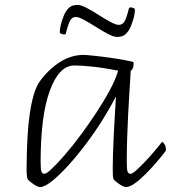

<svg xmlns="http://www.w3.org/2000/svg" viewBox="-20 -747 694 780"><path d="M142 13Q138 13 130.5 9.5Q123 6 115 0.5Q107 -5 100.5 -10.5Q94 -16 92 -20Q88 -28 88 -63Q88 -86 89 -122.5Q90 -159 92.5 -201.5Q95 -244 101 -285.5Q107 -327 117 -361.5Q127 -396 142 -417Q179 -467 224.5 -495.5Q270 -524 320 -524Q329 -524 362 -520.5Q395 -517 438 -511Q481 -505 519 -496Q520 -496 521.5 -495Q523 -494 523 -490Q523 -477 519 -468.5Q515 -460 511 -460Q511 -457 509.5 -432.5Q508 -408 505.5 -368.5Q503 -329 500.5 -281Q498 -233 496.5 -183Q495 -133 495 -89Q495 -58 498.5 -49.5Q502 -41 511 -41Q518 -41 534.5 -56Q551 -71 571 -92Q591 -113 608 -133.5Q625 -154 633 -164Q635 -166 636.5 -168Q638 -170 640 -170Q643 -170 648.5 -160.5Q654 -151 654 -141Q654 -138 653.5 -135.5Q653 -133 651 -131Q639 -115 618.5 -91Q598 -67 574.5 -43Q551 -19 529 -3Q507 13 491 13Q487 13 479.5 9.5Q472 6 464 0.5Q456 -5 449.5 -10.5Q443 -16 441 -20Q439 -25 438.5 -35.5Q438 -46 438 -63Q438 -85 439 -120Q440 -155 442 -196Q444 -237 446.5 -278.5Q449 -320 451 -355Q429 -312 397.5 -261.5Q366 -211 329.5 -162.5Q293 -114 257 -74.5Q221 -35 191 -11Q161 13 142 13ZM161 -41Q169 -41 191 -62Q213 -83 243.5 -118Q274 -153 307 -197.5Q340 -242 371 -289Q402 -336 426 -380.5Q450 -425 460 -460Q398 -472 354.5 -476.5Q311 -481 282 -481Q220 -481 182.5 -379Q145 -277 145 -89Q145 -58 148.5 -49.5Q152 -41 161 -41ZM455 -597Q442 -597 419 -609Q396 -621 370 -637.5Q344 -654 322 -666Q300 -678 288 -678Q273 -678 265 -663.5Q257 -649 248 -613Q247 -607 242 -607Q235 -607 229 -609.5Q223 -612 223 -616Q223 -635 231 -660.5Q239 -686 247 -699Q258 -716 269 -721.5Q280 -727 296 -727Q309 -727 332 -715Q355 -703 380.5 -686.5Q406 -670 428.5 -658Q451 -646 462 -646Q478 -646 486 -660Q494 -674 503 -710Q504 -717 509 -717Q516 -717 522 -714.5Q528 -712 528 -708Q528 -689 520 -663.5Q512 -638 504 -625Q493 -608 482 -602.5Q471 -597 455 -597Z"/></svg>

Font: Briem Hand Thin
Style: Regular
Weight: 100
Designer: Gunnlaugur SE Briem, Eben Sorkin
Foundry: Sorkin Type Co.
Version: Version 1.003